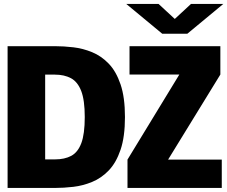

<svg xmlns="http://www.w3.org/2000/svg" viewBox="-20 -928 1122 948"><path d="M603.5 -908.5H763L843 -834.5L923 -908.5H1082.5L905 -761.5H781ZM17.5 0V-700H251Q294.5 -700 342 -694.5Q389.5 -689 435 -670.2Q480.5 -651.5 517 -613.5Q553.5 -575.5 575.2 -511.5Q597 -447.5 597 -350Q597 -252.5 575.2 -188.5Q553.5 -124.5 517 -86.5Q480.5 -48.5 435 -29.8Q389.5 -11 342 -5.5Q294.5 0 251 0ZM609.5 0V-140L865.5 -560H619.5V-700H1068V-560L810 -140H1075V0ZM203 -141H251.5Q299 -141 331.8 -158.5Q364.5 -176 381.5 -221.2Q398.5 -266.5 398.5 -350Q398.5 -433.5 381 -478.8Q363.5 -524 330.5 -541.8Q297.5 -559.5 251.5 -559.5H203Z"/></svg>

Font: Trispace SemiExpanded ExtraBold
Style: Regular
Weight: 800
Width: 6
Designer: Tyler Finck
Foundry: Etcetera Type Company
Version: Version 1.210; ttfautohint (v1.8.3)